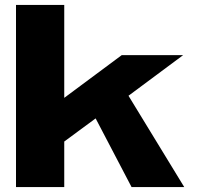

<svg xmlns="http://www.w3.org/2000/svg" viewBox="-20 -760 813 780"><path d="M514.5 0 368.5 -279 241 -185V0H45V-740H241V-362.5L474.5 -536H724L502 -371L728.5 0Z"/></svg>

Font: Anybody Wide
Style: Bold
Weight: 700
Width: 7
Designer: Tyler Finck
Foundry: Etcetera Type Company
Version: Version 1.000; ttfautohint (v1.8)